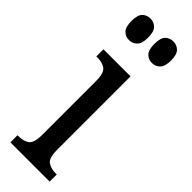

<svg xmlns="http://www.w3.org/2000/svg" viewBox="-258 -771 782 782"><g transform="rotate(45 133.0 -380.0)"><path d="M67 -636Q46 -636 32.5 -650Q19 -664 19 -698Q19 -733 32.5 -746.5Q46 -760 67 -760Q87 -760 101 -746.5Q115 -733 115 -698Q115 -664 101 -650Q87 -636 67 -636ZM199 -636Q178 -636 164.5 -650Q151 -664 151 -698Q151 -733 164.5 -746.5Q178 -760 199 -760Q219 -760 233 -746.5Q247 -733 247 -698Q247 -664 233 -650Q219 -636 199 -636ZM20 0V-41H27Q54 -41 72 -53.5Q90 -66 90 -113V-423Q90 -470 72 -482.5Q54 -495 27 -495H20V-536H176V-113Q176 -66 194 -53.5Q212 -41 239 -41H246V0Z"/></g></svg>

Font: Noto Serif ExtraCondensed
Style: Regular
Weight: 400
Width: 2
Designer: Monotype Design Team
Foundry: Monotype Imaging Inc.
Version: Version 2.015